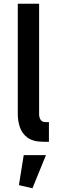

<svg xmlns="http://www.w3.org/2000/svg" viewBox="-20 -760 316 1036"><path d="M76 -143V-740H191V-143Q191 -128 198.5 -114.5Q206 -101 228 -101H244V5H216Q159 5 129 -17Q99 -39 87.5 -73Q76 -107 76 -143ZM155 256 82 239 108 77H228Z"/></svg>

Font: Inria Sans
Style: Bold
Weight: 700
Designer: Black Foundry Team
Foundry: Black Foundry
Version: Version 1.2; ttfautohint (v1.8.3)